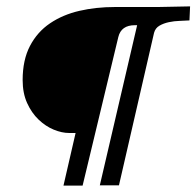

<svg xmlns="http://www.w3.org/2000/svg" viewBox="-20 -481 616 602"><path d="M474 -459 576 -461 574 -417Q560 -416 543 -415.5Q526 -415 509.5 -411.5Q493 -408 480 -400.5Q467 -393 463 -378L353 100H293L410 -402H403Q360 -402 351 -365L239 101H179L217 -64H197Q174 -64 148.5 -74.5Q123 -85 101 -106Q79 -127 65 -158Q51 -189 51 -230Q51 -293 74 -337Q97 -381 137 -408Q177 -435 229 -447Q281 -459 340 -459Z"/></svg>

Font: Lusitana
Style: Italic
Weight: 400
Italic angle: -12°
Designer: Ana Paula Megda
Foundry: Ana Paula Megda
Version: Version 1.000; ttfautohint (v1.1) -l 8 -r 50 -G 200 -x 14 -D